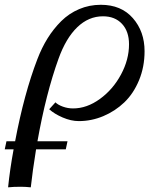

<svg xmlns="http://www.w3.org/2000/svg" viewBox="-67 -511 658 814"><path d="M141.6 -47.9 168 -77.1Q178.7 -66.4 199.7 -58.8Q220.7 -51.3 242.7 -51.3Q301.3 -51.3 356.7 -91.6Q412.1 -131.8 446 -195.1Q480 -258.3 480 -323.2Q480 -377.9 450.2 -409.9Q420.4 -441.9 369.6 -441.9Q308.6 -441.9 260.5 -395.5Q212.4 -349.1 181.2 -262.2Q127.9 -114.7 91.8 87.9H219.2L211.9 122.1H85.9Q71.3 212.4 63.5 283.2Q40 280.8 22 280.8Q-11.2 280.8 -32.7 283.2Q-24.9 206.5 -9.3 122.1H-46.9L-39.6 87.9H-2.9Q35.2 -113.8 91.3 -259.8Q109.9 -308.6 134.8 -348.6Q159.7 -388.7 192.6 -421.4Q225.6 -454.1 268.6 -472.4Q311.5 -490.7 360.4 -490.7Q446.8 -490.7 496.3 -434.1Q545.9 -377.4 545.9 -293.9Q545.9 -227.5 522.5 -170.9Q499 -114.3 460 -76.9Q420.9 -39.6 370.8 -18.6Q320.8 2.4 267.1 2.4Q234.4 2.4 198.7 -12.9Q163.1 -28.3 141.6 -47.9Z"/></svg>

Font: Flanker
Style: Italic
Weight: 400
Italic angle: -12°
Designer: Flanker
Version: Version 2.027